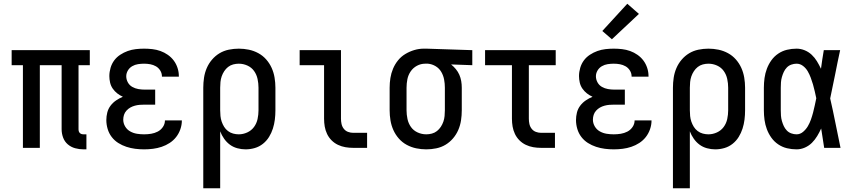

<svg xmlns="http://www.w3.org/2000/svg" viewBox="-20 -787 4540 1022"><path d="M425 8Q402 8 380 2Q358 -4 341 -18.5Q324 -33 316 -54.5Q308 -76 308 -99V-440H192V0H102V-440H42V-520H458V-440H398V-99Q398 -93 399.5 -88Q401 -83 405 -79Q409 -75 414 -73.5Q419 -72 425 -72H440V8Z M747 8Q723 8 699.5 5Q676 2 653 -5.5Q630 -13 609.5 -26Q589 -39 574.5 -58Q560 -77 553 -100.5Q546 -124 546 -148Q546 -168 551 -188Q556 -208 568.5 -224.5Q581 -241 598 -252.5Q615 -264 634 -272Q618 -279 604 -290Q590 -301 580 -315.5Q570 -330 566 -347.5Q562 -365 562 -382Q562 -404 568.5 -426Q575 -448 588 -465.5Q601 -483 620 -495.5Q639 -508 660 -515.5Q681 -523 703 -525.5Q725 -528 747 -528Q769 -528 791 -525.5Q813 -523 834 -515.5Q855 -508 873.5 -495Q892 -482 905 -464.5Q918 -447 925 -425.5Q932 -404 932 -382Q932 -381 932 -380.5Q932 -380 932 -379H842Q842 -379 842 -379.5Q842 -380 842 -380Q842 -397 833 -411.5Q824 -426 810 -434Q796 -442 780 -445Q764 -448 747 -448Q731 -448 714.5 -445.5Q698 -443 683.5 -434.5Q669 -426 660.5 -411.5Q652 -397 652 -381Q652 -364 660.5 -348.5Q669 -333 684 -324.5Q699 -316 716 -313Q733 -310 750 -310H806V-230H750Q737 -230 724 -229Q711 -228 698 -224.5Q685 -221 673.5 -214.5Q662 -208 653 -198Q644 -188 640 -175.5Q636 -163 636 -150Q636 -131 646 -114Q656 -97 673 -87.5Q690 -78 709 -75Q728 -72 747 -72Q766 -72 784.5 -75Q803 -78 819.5 -86.5Q836 -95 847 -111Q858 -127 858 -146Q858 -146 858 -146Q858 -146 858 -146H948Q948 -146 948 -145.5Q948 -145 948 -145Q948 -122 940 -99Q932 -76 917.5 -57.5Q903 -39 883 -26Q863 -13 840.5 -5.5Q818 2 794.5 5Q771 8 747 8Z M1062 215V-320Q1062 -347 1066 -373.5Q1070 -400 1080.5 -424.5Q1091 -449 1108.5 -469.5Q1126 -490 1148.5 -503.5Q1171 -517 1197.5 -522.5Q1224 -528 1251 -528Q1278 -528 1304.5 -522.5Q1331 -517 1355 -504Q1379 -491 1397 -470.5Q1415 -450 1426 -425.5Q1437 -401 1441.5 -374Q1446 -347 1446 -320V-200Q1446 -175 1443 -150.5Q1440 -126 1432.5 -102.5Q1425 -79 1412 -58Q1399 -37 1379.5 -21.5Q1360 -6 1336 1Q1312 8 1287 8Q1265 8 1243 2Q1221 -4 1203.5 -17Q1186 -30 1173 -48.5Q1160 -67 1152 -88V215ZM1251 -72Q1274 -72 1296 -82Q1318 -92 1332 -111Q1346 -130 1351 -153.5Q1356 -177 1356 -200V-320Q1356 -343 1351 -366.5Q1346 -390 1332.5 -409Q1319 -428 1297 -438Q1275 -448 1251 -448Q1236 -448 1221 -444Q1206 -440 1194 -430.5Q1182 -421 1173.5 -408Q1165 -395 1160 -380.5Q1155 -366 1153.5 -350.5Q1152 -335 1152 -320V-200Q1152 -185 1153.5 -169.5Q1155 -154 1160 -139.5Q1165 -125 1173 -112Q1181 -99 1193.5 -89.5Q1206 -80 1221 -76Q1236 -72 1251 -72Z M1860 0Q1839 0 1818.5 -3.5Q1798 -7 1779 -16Q1760 -25 1745 -40Q1730 -55 1721 -74Q1712 -93 1708.5 -113.5Q1705 -134 1705 -155V-440H1575V-520H1795V-155Q1795 -141 1798 -127Q1801 -113 1810 -101.5Q1819 -90 1832.5 -85Q1846 -80 1860 -80H1934V0Z M2249 8Q2222 8 2195.5 2.5Q2169 -3 2145 -16Q2121 -29 2103 -49.5Q2085 -70 2074 -94.5Q2063 -119 2058.5 -146Q2054 -173 2054 -200V-320Q2054 -346 2058 -371.5Q2062 -397 2072 -421Q2082 -445 2098.5 -465.5Q2115 -486 2137.5 -499.5Q2160 -513 2185 -520.5Q2210 -528 2236 -528Q2239 -528 2242.5 -528Q2246 -528 2250 -528L2494 -520V-440L2381 -444Q2395 -433 2406.5 -419Q2418 -405 2425 -389Q2432 -373 2435 -355.5Q2438 -338 2438 -320V-200Q2438 -173 2434 -146.5Q2430 -120 2419.5 -95.5Q2409 -71 2391.5 -50.5Q2374 -30 2351.5 -16.5Q2329 -3 2302.5 2.5Q2276 8 2249 8ZM2249 -72Q2264 -72 2279 -76Q2294 -80 2306 -89.5Q2318 -99 2326.5 -112Q2335 -125 2340 -139.5Q2345 -154 2346.5 -169.5Q2348 -185 2348 -200V-320Q2348 -342 2344 -363.5Q2340 -385 2329 -404Q2318 -423 2299 -434.5Q2280 -446 2258 -448H2250Q2248 -448 2246.5 -448Q2245 -448 2243 -448Q2220 -448 2199.5 -437Q2179 -426 2166 -407Q2153 -388 2148.5 -365.5Q2144 -343 2144 -320V-200Q2144 -177 2149 -153.5Q2154 -130 2167.5 -111Q2181 -92 2203 -82Q2225 -72 2249 -72Z M2860 0Q2839 0 2818.5 -3.5Q2798 -7 2779 -16Q2760 -25 2745 -40Q2730 -55 2721 -74Q2712 -93 2708.5 -113.5Q2705 -134 2705 -155V-440H2562V-520H2938V-440H2795V-155Q2795 -141 2798 -127Q2801 -113 2810 -101.5Q2819 -90 2832.5 -85Q2846 -80 2860 -80H2934V0Z M3247 8Q3223 8 3199.5 5Q3176 2 3153 -5.5Q3130 -13 3109.5 -26Q3089 -39 3074.5 -58Q3060 -77 3053 -100.5Q3046 -124 3046 -148Q3046 -168 3051 -188Q3056 -208 3068.5 -224.5Q3081 -241 3098 -252.5Q3115 -264 3134 -272Q3118 -279 3104 -290Q3090 -301 3080 -315.5Q3070 -330 3066 -347.5Q3062 -365 3062 -382Q3062 -404 3068.5 -426Q3075 -448 3088 -465.5Q3101 -483 3120 -495.5Q3139 -508 3160 -515.5Q3181 -523 3203 -525.5Q3225 -528 3247 -528Q3269 -528 3291 -525.5Q3313 -523 3334 -515.5Q3355 -508 3373.5 -495Q3392 -482 3405 -464.5Q3418 -447 3425 -425.5Q3432 -404 3432 -382Q3432 -381 3432 -380.5Q3432 -380 3432 -379H3342Q3342 -379 3342 -379.5Q3342 -380 3342 -380Q3342 -397 3333 -411.5Q3324 -426 3310 -434Q3296 -442 3280 -445Q3264 -448 3247 -448Q3231 -448 3214.5 -445.5Q3198 -443 3183.5 -434.5Q3169 -426 3160.5 -411.5Q3152 -397 3152 -381Q3152 -364 3160.5 -348.5Q3169 -333 3184 -324.5Q3199 -316 3216 -313Q3233 -310 3250 -310H3306V-230H3250Q3237 -230 3224 -229Q3211 -228 3198 -224.5Q3185 -221 3173.5 -214.5Q3162 -208 3153 -198Q3144 -188 3140 -175.5Q3136 -163 3136 -150Q3136 -131 3146 -114Q3156 -97 3173 -87.5Q3190 -78 3209 -75Q3228 -72 3247 -72Q3266 -72 3284.5 -75Q3303 -78 3319.5 -86.5Q3336 -95 3347 -111Q3358 -127 3358 -146Q3358 -146 3358 -146Q3358 -146 3358 -146H3448Q3448 -146 3448 -145.5Q3448 -145 3448 -145Q3448 -122 3440 -99Q3432 -76 3417.5 -57.5Q3403 -39 3383 -26Q3363 -13 3340.5 -5.5Q3318 2 3294.5 5Q3271 8 3247 8ZM3237 -578 3186 -622 3319 -767 3381 -713Z M3562 215V-320Q3562 -347 3566 -373.5Q3570 -400 3580.5 -424.5Q3591 -449 3608.5 -469.5Q3626 -490 3648.5 -503.5Q3671 -517 3697.5 -522.5Q3724 -528 3751 -528Q3778 -528 3804.5 -522.5Q3831 -517 3855 -504Q3879 -491 3897 -470.5Q3915 -450 3926 -425.5Q3937 -401 3941.5 -374Q3946 -347 3946 -320V-200Q3946 -175 3943 -150.5Q3940 -126 3932.5 -102.5Q3925 -79 3912 -58Q3899 -37 3879.5 -21.5Q3860 -6 3836 1Q3812 8 3787 8Q3765 8 3743 2Q3721 -4 3703.5 -17Q3686 -30 3673 -48.5Q3660 -67 3652 -88V215ZM3751 -72Q3774 -72 3796 -82Q3818 -92 3832 -111Q3846 -130 3851 -153.5Q3856 -177 3856 -200V-320Q3856 -343 3851 -366.5Q3846 -390 3832.5 -409Q3819 -428 3797 -438Q3775 -448 3751 -448Q3736 -448 3721 -444Q3706 -440 3694 -430.5Q3682 -421 3673.5 -408Q3665 -395 3660 -380.5Q3655 -366 3653.5 -350.5Q3652 -335 3652 -320V-200Q3652 -185 3653.5 -169.5Q3655 -154 3660 -139.5Q3665 -125 3673 -112Q3681 -99 3693.5 -89.5Q3706 -80 3721 -76Q3736 -72 3751 -72Z M4220 8Q4194 8 4169 2Q4144 -4 4122.5 -18.5Q4101 -33 4086 -54Q4071 -75 4062 -99Q4053 -123 4049.5 -148.5Q4046 -174 4046 -200V-320Q4046 -346 4049.5 -371.5Q4053 -397 4062 -421Q4071 -445 4086 -466Q4101 -487 4122.5 -501.5Q4144 -516 4169 -522Q4194 -528 4220 -528Q4242 -528 4263 -519.5Q4284 -511 4300.5 -495.5Q4317 -480 4328.5 -461Q4340 -442 4350 -421Q4353 -446 4357 -470.5Q4361 -495 4365 -520H4452Q4438 -456 4425.5 -391.5Q4413 -327 4399 -263Q4414 -198 4427 -132Q4440 -66 4454 0H4367Q4363 -26 4359 -52Q4355 -78 4351 -103Q4342 -83 4330 -63Q4318 -43 4302 -27Q4286 -11 4264.5 -1.5Q4243 8 4220 8ZM4220 -72Q4239 -72 4254.5 -85Q4270 -98 4280 -115Q4290 -132 4296.5 -150.5Q4303 -169 4308 -188Q4313 -207 4317 -226Q4321 -245 4325 -264Q4321 -282 4317 -300.5Q4313 -319 4307.5 -337.5Q4302 -356 4295.5 -373.5Q4289 -391 4279.5 -407.5Q4270 -424 4254.5 -436Q4239 -448 4220 -448Q4206 -448 4192 -443Q4178 -438 4168 -427.5Q4158 -417 4152 -404Q4146 -391 4142 -377Q4138 -363 4137 -348.5Q4136 -334 4136 -320V-200Q4136 -186 4137 -171.5Q4138 -157 4142 -143Q4146 -129 4152 -116Q4158 -103 4168 -92.5Q4178 -82 4192 -77Q4206 -72 4220 -72Z"/></svg>

Font: Iosevka SS04 Medium
Style: Regular
Weight: 500
Monospace: yes
Designer: Belleve Invis
Foundry: Belleve Invis
Version: Version 19.0.0; ttfautohint (v1.8.4)